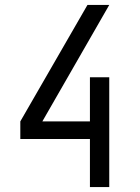

<svg xmlns="http://www.w3.org/2000/svg" viewBox="-20 -755 565 775"><path d="M343 0V-194H62V-265L333 -735H421L151 -265H343V-443H421V0Z"/></svg>

Font: Iosevka Pride
Style: Regular
Weight: 400
Monospace: yes
Designer: Belleve Invis
Foundry: Belleve Invis
Version: Version 30.3.1; ttfautohint (v1.8.4)